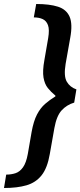

<svg xmlns="http://www.w3.org/2000/svg" viewBox="-51 -760 402 960"><path d="M-31 180 -20 113Q5 113 26.5 106Q48 99 64 76.5Q80 54 88 10L107 -100Q117 -155 134 -187.5Q151 -220 174.5 -240.5Q198 -261 226 -278V-282Q204 -300 188 -320Q172 -340 166.5 -372.5Q161 -405 171 -460L190 -570Q197 -612 189 -634Q181 -656 162.5 -664.5Q144 -673 118 -673L130 -740Q197 -740 239 -726.5Q281 -713 297 -676.5Q313 -640 300 -570L277 -440Q267 -379 283 -351.5Q299 -324 331 -313L320 -247Q283 -236 257.5 -208.5Q232 -181 221 -120L198 10Q186 80 157 116.5Q128 153 81.5 166.5Q35 180 -31 180Z"/></svg>

Font: Cuprum SemiBold
Style: Italic
Weight: 600
Italic angle: -10°
Version: Version 3.000